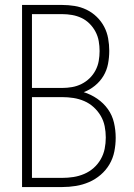

<svg xmlns="http://www.w3.org/2000/svg" viewBox="-20 -755 540 775"><path d="M69 0V-735H231Q256 -735 281 -731Q306 -727 329 -716Q352 -705 370.5 -687Q389 -669 400.5 -647Q412 -625 416.5 -600Q421 -575 421 -550Q421 -523 416 -497Q411 -471 397.5 -448.5Q384 -426 363 -409Q342 -392 318 -383Q347 -374 372.5 -356.5Q398 -339 415.5 -314.5Q433 -290 440 -260Q447 -230 447 -199Q447 -171 441.5 -143.5Q436 -116 422 -92Q408 -68 386.5 -49.5Q365 -31 339.5 -20Q314 -9 286.5 -4.5Q259 0 231 0ZM109 -400H231Q251 -400 271 -403.5Q291 -407 309 -416Q327 -425 341.5 -439Q356 -453 365.5 -471Q375 -489 378.5 -509Q382 -529 382 -549Q382 -569 378.5 -589Q375 -609 365.5 -627Q356 -645 341.5 -659.5Q327 -674 309 -682.5Q291 -691 271 -694.5Q251 -698 231 -698H109ZM109 -37H231Q254 -37 276.5 -40.5Q299 -44 320 -53Q341 -62 358 -77Q375 -92 386.5 -112Q398 -132 402.5 -154.5Q407 -177 407 -200Q407 -223 402.5 -245.5Q398 -268 386.5 -287.5Q375 -307 358 -322.5Q341 -338 320 -347Q299 -356 276.5 -359.5Q254 -363 231 -363H109Z"/></svg>

Font: Zed Sans Extralight
Style: Regular
Weight: 200
Designer: Belleve Invis
Foundry: Belleve Invis
Version: Version 1.0.0; ttfautohint (v1.8.4)